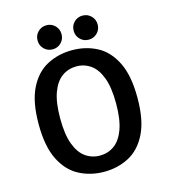

<svg xmlns="http://www.w3.org/2000/svg" viewBox="-128 -982 966 1094"><g transform="rotate(-15 355.0 -435.0)"><path d="M352 11Q271.5 11 205 -23.8Q138.5 -58.5 99 -137.2Q59.5 -216 59.5 -348Q59.5 -479.5 99 -558.2Q138.5 -637 205 -671.5Q271.5 -706 352 -706Q432 -706 498 -671.5Q564 -637 603.2 -558.2Q642.5 -479.5 642.5 -348Q642.5 -216 603.2 -137.2Q564 -58.5 498 -23.8Q432 11 352 11ZM352 -84.5Q399 -84.5 436.2 -111Q473.5 -137.5 495 -195.5Q516.5 -253.5 516.5 -348Q516.5 -442 495 -499.8Q473.5 -557.5 436.2 -584Q399 -610.5 352 -610.5Q304.5 -610.5 267 -584Q229.5 -557.5 208 -499.8Q186.5 -442 186.5 -348Q186.5 -253.5 208 -195.5Q229.5 -137.5 267 -111Q304.5 -84.5 352 -84.5ZM248 -739Q218 -739 197.5 -759.5Q177 -780 177 -810Q177 -840 197.5 -860.5Q218 -881 248 -881Q277.5 -881 298 -860.5Q318.5 -840 318.5 -810Q318.5 -780 298 -759.5Q277.5 -739 248 -739ZM460.5 -739Q431 -739 410.5 -759.5Q390 -780 390 -810Q390 -840 410.5 -860.5Q431 -881 460.5 -881Q490 -881 510.8 -860.5Q531.5 -840 531.5 -810Q531.5 -780 510.8 -759.5Q490 -739 460.5 -739Z"/></g></svg>

Font: League Mono Medium
Style: Regular
Weight: 500
Width: 6
Designer: Tyler Finck
Foundry: The League of Moveable Type / Tyler Finck
Version: Version 2.300;RELEASE